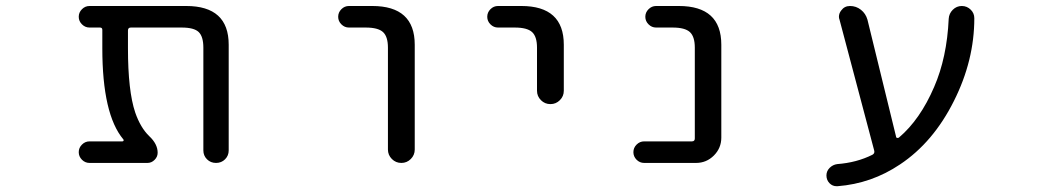

<svg xmlns="http://www.w3.org/2000/svg" viewBox="-20 -567 3540 644"><path d="M747.1 -62.5Q747.1 -44.9 734.9 -32.7Q722.7 -20.5 704.6 -20.5Q686.5 -20.5 674.3 -32.7Q662.1 -44.9 662.1 -62.5V-407.2Q662.1 -444.3 646.5 -459.5Q630.9 -474.6 589.8 -474.6H418.9Q409.2 -474.6 409.2 -464.8V-405.3Q409.2 -261.7 433.6 -189.5Q451.2 -138.7 480.5 -110.4Q508.8 -84 508.8 -54.7Q508.8 -41 498.5 -30.8Q488.3 -20.5 474.6 -20.5H280.3Q265.6 -20.5 254.9 -31.2Q244.1 -42 244.1 -56.6Q244.1 -71.3 254.9 -82Q265.6 -92.8 280.3 -92.8H390.6Q393.6 -92.8 394.5 -95.2Q395.5 -97.7 393.6 -99.6Q323.2 -183.6 323.2 -405.3V-466.8Q323.2 -474.6 315.4 -474.6H280.3Q265.6 -474.6 254.9 -485.4Q244.1 -496.1 244.1 -510.7Q244.1 -525.4 254.9 -536.1Q265.6 -546.9 280.3 -546.9H604.5Q747.1 -546.9 747.1 -417Z M1150.4 -474.6Q1135.7 -474.6 1125 -485.4Q1114.3 -496.1 1114.3 -510.7Q1114.3 -525.4 1125 -536.1Q1135.7 -546.9 1150.4 -546.9H1228.5Q1371.1 -546.9 1371.1 -417V-65.4Q1371.1 -46.9 1357.9 -33.7Q1344.7 -20.5 1326.2 -20.5Q1307.6 -20.5 1294.4 -33.7Q1281.2 -46.9 1281.2 -65.4V-407.2Q1281.2 -444.3 1264.6 -459.5Q1248 -474.6 1207 -474.6Z M1650.4 -474.6Q1635.7 -474.6 1625 -485.4Q1614.3 -496.1 1614.3 -510.7Q1614.3 -525.4 1625 -536.1Q1635.7 -546.9 1650.4 -546.9H1728.5Q1871.1 -546.9 1871.1 -417V-262.7Q1871.1 -244.1 1857.9 -231Q1844.7 -217.8 1826.2 -217.8Q1807.6 -217.8 1794.4 -231Q1781.2 -244.1 1781.2 -262.7V-407.2Q1781.2 -444.3 1764.6 -459.5Q1748 -474.6 1707 -474.6Z M2310.5 -407.2Q2310.5 -444.3 2293.9 -459.5Q2277.3 -474.6 2236.3 -474.6H2180.7Q2166 -474.6 2155.3 -485.4Q2144.5 -496.1 2144.5 -510.7Q2144.5 -525.4 2155.3 -536.1Q2166 -546.9 2180.7 -546.9H2256.8Q2399.4 -546.9 2399.4 -417V-105.5Q2399.4 -70.3 2374.5 -45.4Q2349.6 -20.5 2314.5 -20.5H2140.6Q2126 -20.5 2115.2 -31.2Q2104.5 -42 2104.5 -56.6Q2104.5 -71.3 2115.2 -82Q2126 -92.8 2140.6 -92.8H2300.8Q2310.5 -92.8 2310.5 -102.5Z M2985.4 -109.4Q2985.4 -105.5 2988.8 -104.5Q2992.2 -103.5 2995.1 -105.5Q3066.4 -166 3113.3 -275.4Q3156.2 -374 3162.1 -503.9Q3163.1 -521.5 3175.8 -534.2Q3188.5 -546.9 3206.1 -546.9Q3223.6 -546.9 3236.3 -534.2Q3248 -522.5 3248 -505.9Q3248 -364.3 3179.7 -228.5Q3110.4 -89.8 2999 -15.6Q2903.3 48.8 2789.1 57.6Q2787.1 57.6 2786.1 57.6Q2772.5 57.6 2762.7 47.9Q2752 37.1 2752 21.5Q2752 6.8 2762.7 -3.9Q2773.4 -14.6 2788.1 -16.6Q2853.5 -21.5 2906.2 -47.9Q2915 -52.7 2912.1 -62.5L2795.9 -501Q2793.9 -505.9 2793.9 -510.7Q2793.9 -522.5 2801.8 -532.2Q2812.5 -546.9 2831.1 -546.9Q2851.6 -546.9 2867.7 -534.2Q2883.8 -521.5 2889.6 -501Z"/></svg>

Font: Rounded-X Mgen+ 1m regular
Style: Regular
Weight: 400
Designer: [Source Han Sans]
Ryoko NISHIZUKA  (kana & ideographs); Paul D. Hunt (Latin, Greek & Cyrillic); Wenlong ZHANG  (bopomofo
Version: Version 1.059.20150602